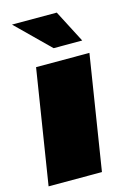

<svg xmlns="http://www.w3.org/2000/svg" viewBox="-109 -756 552 811"><g transform="rotate(-15 166.5 -350.0)"><path d="M296.7 -558.3H171.7L27.5 -700H223.3ZM0 0 79.2 -500H312.5L233.3 0Z"/></g></svg>

Font: BoonTook
Style: Italic
Weight: 400
Italic angle: -9°
Designer: Sungsit Sawaiwan
Foundry: FontUni
Version: Version 3.0